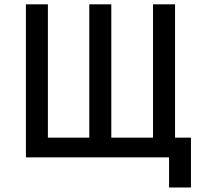

<svg xmlns="http://www.w3.org/2000/svg" viewBox="-20 -709 920 865"><path d="M741.7 135.7V0H96.7V-689.5H195.8V-88.9H382.3V-689.5H481.4V-88.9H669.4V-689.5H768.6V-88.9H840.3V135.7Z"/></svg>

Font: Acari Sans Medium
Style: Regular
Weight: 500
Designer: Alfredo Marco Pradil and Stefan Peev
Foundry: Hanken Design Co.
Version: Version 1.045